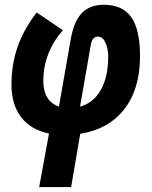

<svg xmlns="http://www.w3.org/2000/svg" viewBox="-20 -547 626 792"><path d="M273.4 224.6H141.6L182.1 3.9Q106.9 -11.7 67.1 -63.7Q27.3 -115.7 27.3 -197.3Q27.3 -281.7 52.7 -354Q78.1 -426.3 131.3 -495.6L239.3 -422.4Q158.7 -329.1 158.7 -213.4Q158.7 -129.9 223.1 -107.4L272 -386.2Q284.7 -459 317.6 -493.2Q350.6 -527.3 408.2 -527.3Q485.4 -527.3 521.5 -476.1Q557.6 -424.8 557.6 -315.4Q557.6 -180.2 492.9 -96.9Q428.2 -13.7 311 4.9ZM310.1 -106.9Q365.2 -122.6 395.8 -176Q426.3 -229.5 426.3 -314Q426.3 -345.7 415 -370.8Q403.8 -396 383.3 -396Q360.8 -396 354.5 -361.8Z"/></svg>

Font: CaskaydiaCove NFP
Style: Bold Italic
Weight: 700
Italic angle: -10°
Designer: Aaron Bell
Foundry: Saja Typeworks
Version: Version 2111.001; VTT 6.35;Nerd Fonts 3.1.1